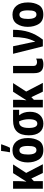

<svg xmlns="http://www.w3.org/2000/svg" viewBox="1340 -2150 820 3540"><g transform="rotate(-90 1750.0 -380.0)"><path d="M40 0H180V-165L229 -212L330 0H492L332 -307L488 -549H328L226 -389Q212 -366 199 -346Q186 -326 174 -306H171Q175 -338 177.5 -372Q180 -406 180 -439V-549H40Z M753 9Q878 9 926.5 -75.5Q975 -160 975 -273Q975 -412 914 -486Q853 -560 750 -560Q633 -560 579 -477Q525 -394 525 -278Q525 -163 577 -77Q629 9 753 9ZM752 -118Q671 -118 671 -275Q671 -352 689 -392Q707 -432 751 -432Q829 -432 829 -275Q829 -194 812 -156Q795 -118 752 -118ZM714 -606H795Q816 -643 830.5 -683Q845 -723 858 -759V-770H737Q736 -757 732 -726.5Q728 -696 723 -665Q718 -634 714 -620Z M1240 10Q1341 10 1400 -56Q1459 -122 1459 -237Q1459 -360 1394 -437H1495V-549H1297Q1025 -549 1025 -259Q1025 -131 1080 -60.5Q1135 10 1240 10ZM1241 -102Q1161 -102 1161 -259Q1161 -437 1268 -437H1283Q1322 -353 1322 -258Q1322 -102 1241 -102Z M1540 0H1680V-165L1729 -212L1830 0H1992L1832 -307L1988 -549H1828L1726 -389Q1712 -366 1699 -346Q1686 -326 1674 -306H1671Q1675 -338 1677.5 -372Q1680 -406 1680 -439V-549H1540Z M2334 10Q2400 10 2440 -16V-124Q2425 -116 2409.5 -111.5Q2394 -107 2375 -107Q2348 -107 2326 -121Q2304 -135 2304 -181V-549H2171V-159Q2171 -70 2211 -30Q2251 10 2334 10Z M2665 0H2790Q2887 -125 2929 -256.5Q2971 -388 2971 -549H2837Q2837 -434 2818.5 -333.5Q2800 -233 2753 -143H2750Q2748 -163 2743 -189.5Q2738 -216 2735 -229L2667 -549H2528Z M3253 9Q3378 9 3426.5 -75.5Q3475 -160 3475 -273Q3475 -412 3414 -486Q3353 -560 3250 -560Q3133 -560 3079 -477Q3025 -394 3025 -278Q3025 -163 3077 -77Q3129 9 3253 9ZM3252 -118Q3171 -118 3171 -275Q3171 -352 3189 -392Q3207 -432 3251 -432Q3329 -432 3329 -275Q3329 -194 3312 -156Q3295 -118 3252 -118Z"/></g></svg>

Font: Noto Sans Mono Condensed Extra
Style: Regular
Weight: 800
Width: 3
Designer: Monotype Design Team
Foundry: Monotype Imaging Inc.
Version: Version 1.900